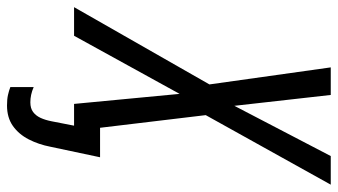

<svg xmlns="http://www.w3.org/2000/svg" viewBox="-282 -531 940 534"><g transform="rotate(90 188.0 -264.0)"><path d="M214.4 186.5Q196.8 186.5 185.1 183.8Q173.3 181.2 163.1 177.2V112.3Q174.3 117.2 184.8 119.4Q195.3 121.6 205.6 121.6Q222.2 121.6 232.4 114Q242.7 106.4 248.8 93.3Q254.9 80.1 258.3 62.5L270.5 0H210L182.1 -293.5L20.5 0H-59.1L155.8 -376.5L108.4 -713.9H185.1L215.3 -445.8L355 -713.9H434.6L241.2 -366.2L276.4 -72.3H358.4L329.1 65.9Q322.8 98.6 308.6 126.2Q294.4 153.8 271.2 170.2Q248 186.5 214.4 186.5Z"/></g></svg>

Font: Open Sans Condensed
Style: Italic
Weight: 400
Width: 3
Italic angle: -12°
Designer: Monotype Design Team
Foundry: Monotype Imaging Inc.
Version: Version 3.000